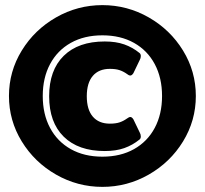

<svg xmlns="http://www.w3.org/2000/svg" viewBox="-20 -715 800 750"><path d="M15 -340Q15 -436 65 -517.5Q115 -599 199 -647Q283 -695 380 -695Q477 -695 561 -647Q645 -599 695 -517.5Q745 -436 745 -340Q745 -244 695 -162.5Q645 -81 561 -33Q477 15 380 15Q283 15 199 -33Q115 -81 65 -162.5Q15 -244 15 -340ZM613 -340Q613 -411 584.5 -464.5Q556 -518 503.5 -547.5Q451 -577 380 -577Q309 -577 256.5 -547.5Q204 -518 175.5 -464.5Q147 -411 147 -340Q147 -269 175.5 -215.5Q204 -162 256.5 -132.5Q309 -103 380 -103Q451 -103 503.5 -132.5Q556 -162 584.5 -215.5Q613 -269 613 -340ZM172 -339Q172 -441 229 -497Q286 -553 389 -553Q433 -553 465.5 -541.5Q498 -530 525 -508Q530 -504 530 -496Q530 -488 526 -481L501 -429Q495 -420 489 -420Q483 -420 476 -426Q462 -436 447 -441Q432 -446 409 -446Q366 -446 342.5 -418.5Q319 -391 319 -339Q319 -287 342.5 -259.5Q366 -232 409 -232Q432 -232 447 -237Q462 -242 476 -252Q484 -258 489 -258Q495 -258 501 -249L526 -197Q530 -190 530 -182Q530 -174 525 -170Q498 -148 465.5 -136.5Q433 -125 389 -125Q286 -125 229 -181Q172 -237 172 -339Z"/></svg>

Font: Mitr
Style: Bold
Weight: 700
Designer: Thanarat Vachiruckul
Foundry: Cadson Demak
Version: Version 1.003